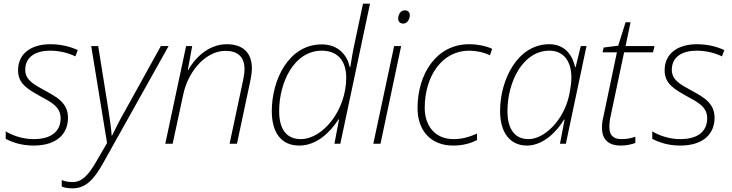

<svg xmlns="http://www.w3.org/2000/svg" viewBox="-20 -780 3974 1042"><path d="M162 10C289 10 349 -54 349 -141C349 -222 287 -254 223 -289C163 -322 117 -346 117 -401C117 -472 174 -505 252 -505C306 -505 355 -491 389 -474L402 -508C366 -525 316 -540 253 -540C155 -540 78 -494 78 -398C78 -325 132 -295 200 -257C259 -225 309 -200 309 -138C309 -72 265 -25 162 -25C104 -25 49 -44 11 -67V-26C43 -10 93 10 162 10Z M375 242C444 242 489 195 537 110L895 -530H853L661 -183C629 -128 603 -74 588 -44H586C584 -77 577 -130 567 -192L513 -530H475L561 -4L503 96C459 172 424 208 375 208C349 208 331 204 315 197V232C331 239 348 242 375 242Z M877 0H917L974 -265C1002 -400 1101 -504 1203 -504C1269 -504 1307 -473 1307 -404C1307 -387 1304 -367 1299 -343L1226 0H1266L1338 -339C1343 -362 1347 -388 1347 -409C1347 -494 1298 -540 1211 -540C1108 -540 1034 -460 1001 -399H999L1023 -530H990Z M1604 10C1701 10 1774 -65 1817 -132H1820L1795 0H1827L1988 -760H1950L1906 -552C1896 -508 1888 -461 1881 -416H1878C1866 -475 1821 -539 1726 -539C1546 -539 1455 -346 1455 -177C1455 -62 1505 10 1604 10ZM1612 -25C1534 -25 1495 -80 1495 -177C1495 -332 1575 -505 1727 -505C1807 -505 1859 -455 1859 -359C1859 -180 1731 -25 1612 -25Z M2169 -652C2190 -652 2204 -675 2204 -697C2204 -712 2196 -724 2177 -724C2153 -724 2141 -700 2141 -679C2141 -662 2152 -652 2169 -652ZM2006 0H2045L2157 -530H2119Z M2439 10C2494 10 2536 -3 2569 -20V-55C2528 -37 2489 -25 2442 -25C2339 -25 2285 -99 2285 -195C2285 -365 2378 -505 2526 -505C2563 -505 2607 -496 2639 -480L2651 -515C2617 -531 2571 -540 2526 -540C2348 -540 2246 -378 2246 -193C2246 -74 2316 10 2439 10Z M2840 10C2930 10 3005 -70 3041 -131H3044L3019 0H3051L3163 -530H3132L3104 -416H3101C3089 -473 3051 -540 2961 -540C2789 -540 2694 -348 2694 -177C2694 -63 2746 10 2840 10ZM2848 -25C2772 -25 2734 -82 2734 -177C2734 -335 2817 -505 2962 -505C3036 -505 3081 -451 3081 -359C3081 -334 3077 -305 3069 -264C3040 -129 2936 -25 2848 -25Z M3349 10C3382 10 3408 3 3428 -4V-38C3406 -30 3383 -25 3352 -25C3306 -25 3287 -49 3287 -91C3287 -108 3289 -129 3294 -150L3367 -496H3524L3532 -530H3375L3402 -659H3375L3335 -532L3256 -522L3250 -496H3328L3255 -148C3249 -126 3247 -105 3247 -87C3247 -23 3282 10 3349 10Z M3671 10C3798 10 3858 -54 3858 -141C3858 -222 3796 -254 3732 -289C3672 -322 3626 -346 3626 -401C3626 -472 3683 -505 3761 -505C3815 -505 3864 -491 3898 -474L3911 -508C3875 -525 3825 -540 3762 -540C3664 -540 3587 -494 3587 -398C3587 -325 3641 -295 3709 -257C3768 -225 3818 -200 3818 -138C3818 -72 3774 -25 3671 -25C3613 -25 3558 -44 3520 -67V-26C3552 -10 3602 10 3671 10Z"/></svg>

Font: Noto Sans ExtraLight
Style: Italic
Weight: 200
Italic angle: -12°
Designer: Monotype Design Team
Foundry: Monotype Imaging Inc.
Version: Version 2.013